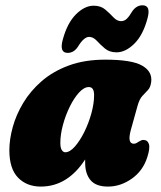

<svg xmlns="http://www.w3.org/2000/svg" viewBox="-20 -678 592 708"><path d="M462.5 -199Q448.5 -148 473.5 -148Q479 -148 483.2 -150.5Q487.5 -153 494 -157Q502 -162 508.5 -162Q524 -162 529 -147Q534 -132 523 -98Q507 -48 465.8 -19Q424.5 10 378 10Q334 10 314 -13.5Q294 -37 294 -78Q294 -84 294 -90Q229 10 130.5 10Q78.5 10 46.5 -23Q14.5 -56 14.5 -124Q14.5 -164 27 -209.5Q39.5 -255 66 -299Q92.5 -343 134 -379Q175.5 -415 233.8 -436.5Q292 -458 368 -458Q466 -458 504.2 -436Q542.5 -414 537.5 -375.5Q535 -356 525.5 -346Q516 -336 505 -324.2Q494 -312.5 487 -287ZM202.5 -151.5Q202.5 -132.5 208 -124.5Q213.5 -116.5 220.5 -116.5Q237.5 -116.5 256 -137.5Q274.5 -158.5 290.8 -191.2Q307 -224 317 -260.2Q327 -296.5 327 -327.5Q327 -357 307.5 -357Q290 -357 271.5 -336.8Q253 -316.5 237.2 -284.5Q221.5 -252.5 212 -217Q202.5 -181.5 202.5 -151.5ZM409.5 -485Q383.5 -485 366.8 -499.2Q350 -513.5 336.8 -527.8Q323.5 -542 308.5 -542Q289.5 -542 267.5 -506Q252.5 -483 229.5 -483Q198 -483 211.5 -532Q228 -593 260 -625Q292 -657 325.5 -657Q351.5 -657 368.2 -642.8Q385 -628.5 398.2 -614.2Q411.5 -600 426.5 -600Q438.5 -600 447.8 -609Q457 -618 467.5 -636Q483 -658.5 505.5 -658.5Q537 -658.5 524 -610.5Q507.5 -548.5 475.2 -516.8Q443 -485 409.5 -485Z"/></svg>

Font: Fraunces 144pt SuperSoft Black
Style: Italic
Weight: 900
Italic angle: -16°
Version: Version 1.000;[b76b70a41]